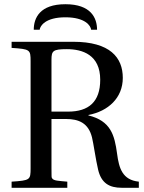

<svg xmlns="http://www.w3.org/2000/svg" viewBox="-20 -890 684 910"><path d="M140 -749H168C170 -768 196 -808 290 -808C384 -808 410 -768 412 -749H440C440 -805 411 -870 290 -870C169 -870 140 -805 140 -749ZM35 0H299V-29C257 -33 234 -33 227 -45C224 -49 224 -50 224 -93V-326H293C353 -326 399 -307 416 -239C423 -211 434 -132 445 -86C460 -22 498 0 557 0H638V-29C560 -37 544 -93 535 -161C523 -250 505 -317 399 -343V-345C493 -363 562 -426 562 -521C562 -617 502 -692 327 -692H35V-663C123 -657 125 -655 125 -599V-93C125 -37 123 -35 35 -29ZM224 -361V-607C224 -649 231 -657 297 -657C371 -657 455 -630 455 -512C455 -407 400 -361 303 -361Z"/></svg>

Font: Lingua Franca
Style: Regular
Weight: 400
Version: Version 1.19